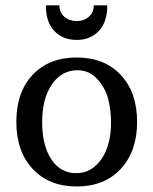

<svg xmlns="http://www.w3.org/2000/svg" viewBox="-20 -672 563 705"><path d="M374 -652.3H324.2Q324.2 -626 306.2 -610.4Q288.1 -594.7 261.7 -594.7Q234.4 -594.7 216.3 -610.4Q198.2 -626 198.2 -652.3H148.4Q148.4 -590.8 179.7 -558.1Q210.9 -525.4 261.7 -525.4Q311.5 -525.4 342.8 -558.1Q374 -590.8 374 -652.3ZM264.6 -414.1Q308.6 -414.1 338.4 -380.4Q368.2 -346.7 377.9 -306.2Q387.7 -265.6 387.7 -222.7Q387.7 -138.7 352.1 -87.4Q316.4 -36.1 259.8 -36.1Q202.1 -36.1 168.5 -86.9Q134.8 -137.7 134.8 -223.6Q134.8 -309.6 170.4 -361.8Q206.1 -414.1 264.6 -414.1ZM40 -224.6Q40 -116.2 100.1 -51.8Q160.2 12.7 261.7 12.7Q363.3 12.7 423.3 -51.8Q483.4 -116.2 483.4 -224.6Q483.4 -333 423.3 -397Q363.3 -460.9 261.7 -460.9Q160.2 -460.9 100.1 -397.5Q40 -334 40 -224.6Z"/></svg>

Font: Kurale
Style: Regular
Weight: 400
Version: 1.0; ttfautohint (v1.3)